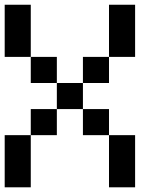

<svg xmlns="http://www.w3.org/2000/svg" viewBox="-20 -798 707 818"><path d="M111.1 -555.6H0V-777.8H111.1ZM555.6 -555.6H444.4V-777.8H555.6ZM111.1 0H0V-222.2H111.1ZM555.6 0H444.4V-222.2H555.6ZM333.3 -333.3H222.2V-444.4H333.3ZM222.2 -444.4H111.1V-555.6H222.2ZM444.4 -444.4H333.3V-555.6H444.4ZM222.2 -222.2H111.1V-333.3H222.2ZM444.4 -222.2H333.3V-333.3H444.4Z"/></svg>

Font: Pixeloid Sans
Style: Regular
Weight: 400
Designer: GGBotNet
Foundry: GGBotNet
Version: 0.5